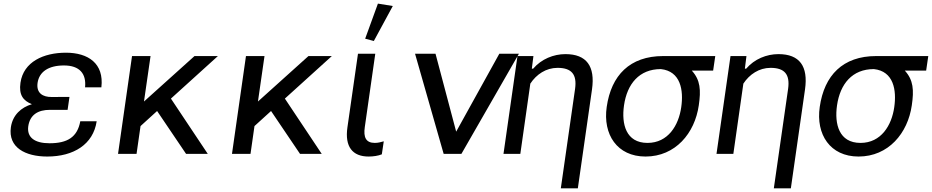

<svg xmlns="http://www.w3.org/2000/svg" viewBox="-20 -848 5135 1058"><path d="M240.2 14.6C385.7 14.6 493.7 -52.2 512.7 -179.7H422.4C406.2 -91.8 351.1 -58.6 252.9 -58.6C170.9 -58.6 127.4 -90.8 135.7 -151.9C145 -216.8 191.4 -242.7 254.4 -242.7H352.5L362.8 -314L264.6 -313.5C216.3 -313 179.2 -334.5 187 -391.1C195.8 -452.1 246.6 -487.3 332.5 -487.3C418.5 -487.3 456.5 -441.9 448.7 -366.7H538.6C554.2 -498.5 465.8 -557.6 343.3 -557.6C220.7 -557.6 109.4 -507.8 92.8 -392.1C83 -324.7 107.9 -293 155.8 -273.9C96.7 -256.3 49.8 -214.4 40 -147C23.9 -35.2 119.6 14.6 240.2 14.6Z M1180.7 -539.1H1051.8L773.4 -288.6L809.6 -539.1H707.5L630.4 0H732.4L754.4 -153.3L845.7 -236.3L1005.4 0H1125L921.9 -304.7Z M1808.6 -539.1H1679.7L1401.4 -288.6L1437.5 -539.1H1335.4L1258.3 0H1360.4L1382.3 -153.3L1473.6 -236.3L1633.3 0H1752.9L1549.8 -304.7Z M2011.2 14.6C2036.6 14.6 2064 10.7 2084 2.4L2094.7 -69.3C2078.1 -64.5 2062.5 -60.5 2045.4 -60.5C1996.1 -60.5 1981.9 -91.8 1990.2 -147.9L2047.9 -551.8H1952.6L1894.5 -146.5C1878.9 -39.6 1922.4 14.6 2011.2 14.6ZM2040 -622.1 2144.5 -814.9 2062.5 -828.1 1992.2 -634.8Z M2522.5 0 2839.4 -551.8H2731.4L2493.7 -122.6L2379.9 -551.8H2267.1L2424.8 0Z M3070.3 189.9H3164.1L3242.2 -355.5C3260.3 -482.4 3212.9 -549.8 3095.7 -549.8C3030.8 -549.8 2963.4 -522.9 2918 -469.7H2910.6L2919.4 -539.1H2831.5L2754.4 0H2847.2L2902.3 -387.2C2936 -438.5 2989.3 -474.1 3052.2 -474.1C3129.4 -474.1 3160.2 -438.5 3148.9 -358.4Z M3537.1 14.6C3701.7 14.6 3808.6 -113.8 3830.6 -267.6C3842.8 -351.1 3839.8 -406.7 3792 -459H3909.7L3921.4 -539.1H3634.3C3450.7 -539.1 3348.1 -433.1 3323.2 -258.8C3301.3 -107.4 3380.4 14.6 3537.1 14.6ZM3547.9 -60.5C3429.2 -60.5 3403.8 -164.6 3418.5 -267.1C3435.5 -385.7 3502.4 -467.3 3621.6 -467.3C3730.5 -455.6 3747.6 -351.6 3733.9 -257.3C3719.7 -157.2 3661.6 -60.5 3547.9 -60.5Z M4244.1 189.9H4337.9L4416 -355.5C4434.1 -482.4 4386.7 -549.8 4269.5 -549.8C4204.6 -549.8 4137.2 -522.9 4091.8 -469.7H4084.5L4093.3 -539.1H4005.4L3928.2 0H4021L4076.2 -387.2C4109.9 -438.5 4163.1 -474.1 4226.1 -474.1C4303.2 -474.1 4334 -438.5 4322.8 -358.4Z M4710.9 14.6C4875.5 14.6 4982.4 -113.8 5004.4 -267.6C5016.6 -351.1 5013.7 -406.7 4965.8 -459H5083.5L5095.2 -539.1H4808.1C4624.5 -539.1 4522 -433.1 4497.1 -258.8C4475.1 -107.4 4554.2 14.6 4710.9 14.6ZM4721.7 -60.5C4603 -60.5 4577.6 -164.6 4592.3 -267.1C4609.4 -385.7 4676.3 -467.3 4795.4 -467.3C4904.3 -455.6 4921.4 -351.6 4907.7 -257.3C4893.6 -157.2 4835.4 -60.5 4721.7 -60.5Z"/></svg>

Font: Winston
Style: Italic
Weight: 400
Italic angle: -8.13011°
Designer: Vernon Adams, Kim Jin-seong, David Berlow, Cristiano Sobral
Foundry: The Winston Project Authors
Version: Version 3.004